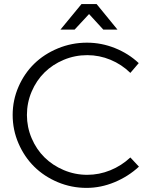

<svg xmlns="http://www.w3.org/2000/svg" viewBox="-20 -914 741 940"><path d="M416 -845.2 345.2 -769H275.9L378.9 -894H453.1L555.2 -769H485.8ZM618.2 -143.1 660.2 -98.1Q607.9 -49.8 540.8 -22Q473.6 5.9 403.8 5.9Q329.6 5.9 262.7 -22.2Q195.8 -50.3 147.5 -98.1Q99.1 -146 70.6 -211.9Q42 -277.8 42 -351.1Q42 -423.8 70.6 -489.3Q99.1 -554.7 147.7 -602.1Q196.3 -649.4 263.7 -677.2Q331.1 -705.1 405.8 -705.1Q476.6 -705.1 543 -678.5Q609.4 -651.9 659.2 -605L618.2 -557.1Q575.7 -598.6 521 -621.3Q466.3 -644 407.2 -644Q346.7 -644 292 -621.1Q237.3 -598.1 197.8 -559.1Q158.2 -520 135 -465.6Q111.8 -411.1 111.8 -351.1Q111.8 -291.5 135 -237.1Q158.2 -182.6 197.8 -143.6Q237.3 -104.5 292 -81.3Q346.7 -58.1 407.2 -58.1Q465.3 -58.1 520 -80.3Q574.7 -102.5 618.2 -143.1Z"/></svg>

Font: Montserrat arm Light
Style: Regular
Weight: 300
Designer: Julieta Ulanovsky
Foundry: Julieta Ulanovsky
Version: Version 6.000;PS 006.000;hotconv 1.0.88;makeotf.lib2.5.64775